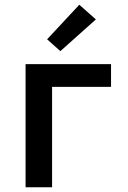

<svg xmlns="http://www.w3.org/2000/svg" viewBox="-20 -791 540 811"><path d="M88 0V-520H449V-424H200V0ZM235 -575 179 -625 315 -771 385 -709Z"/></svg>

Font: Zed Mono
Style: Bold
Weight: 700
Monospace: yes
Designer: Belleve Invis
Foundry: Belleve Invis
Version: Version 1.0.0; ttfautohint (v1.8.4)